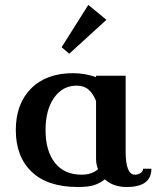

<svg xmlns="http://www.w3.org/2000/svg" viewBox="-20 -746 640 776"><path d="M43.9 0ZM43.9 0ZM487.8 -439.9V-134.8Q487.8 -40 524.9 -40Q538.1 -40 548.1 -46.6Q558.1 -53.2 558.1 -64H591.8Q591.8 9.8 492.2 9.8Q437.5 9.8 403.8 -21Q381.8 -4.4 359.1 2.7Q336.4 9.8 294.9 9.8Q172.4 9.8 108.2 -51.5Q43.9 -112.8 43.9 -220.2Q43.9 -326.2 105.5 -388.2Q167 -450.2 274.9 -450.2Q323.7 -450.2 368.2 -434.1V-439.9ZM368.2 -337.9Q356 -368.2 337.6 -384Q319.3 -399.9 290 -399.9Q233.4 -399.9 198.7 -351.1Q164.1 -302.2 164.1 -220.2Q164.1 -136.2 201.9 -88.1Q239.7 -40 310.1 -40Q351.1 -40 376 -62Q368.2 -83 368.2 -104ZM229 -528.8ZM229 -528.8ZM336.9 -726.1 410.2 -666 259.8 -528.8 229 -555.2Z"/></svg>

Font: Pfennig
Style: Bold
Weight: 700
Version: Version 20120410 ; ttfautohint (v0.8)